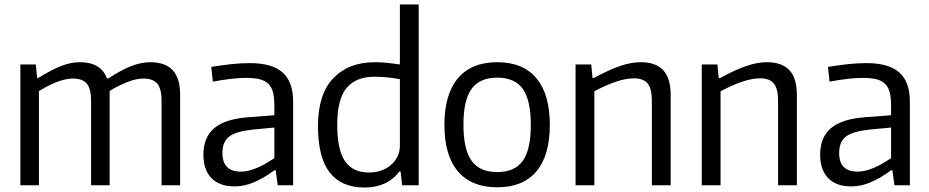

<svg xmlns="http://www.w3.org/2000/svg" viewBox="-20 -828 4153 858"><path d="M71 -540H140L146 -479H150Q210 -516 253 -533Q296 -550 337 -550Q432 -550 458 -477H463Q523 -516 567 -533Q611 -550 652 -550Q718 -550 751.5 -514.5Q785 -479 785 -404V0H702V-378Q702 -432 682.5 -454.5Q663 -477 621 -477Q590 -477 552 -462.5Q514 -448 470 -422V0H387V-378Q387 -432 367.5 -454.5Q348 -477 306 -477Q274 -477 235 -462Q196 -447 154 -421V0H71Z M1028 5Q961 5 925 -32Q889 -69 889 -137Q889 -214 937 -255Q985 -296 1088 -304L1206 -313V-357Q1206 -392 1200 -415.5Q1194 -439 1179 -453.5Q1164 -468 1140 -474Q1116 -480 1080 -480Q1049 -480 1010.5 -475.5Q972 -471 931 -463L924 -529Q972 -537 1014.5 -541.5Q1057 -546 1096 -546Q1196 -546 1243 -504Q1290 -462 1290 -373V0H1221L1212 -67H1206Q1163 -35 1118.5 -15Q1074 5 1028 5ZM1057 -61Q1075 -61 1094 -66Q1113 -71 1132.5 -79.5Q1152 -88 1170.5 -99Q1189 -110 1206 -121V-258L1110 -249Q1035 -241 1004.5 -218Q974 -195 974 -144Q974 -61 1057 -61Z M1609 10Q1506 10 1453.5 -57Q1401 -124 1401 -265Q1401 -407 1469.5 -478.5Q1538 -550 1655 -550Q1685 -550 1712.5 -547Q1740 -544 1767 -540V-808H1851V0H1777L1770 -62H1765Q1711 10 1609 10ZM1629 -57Q1656 -57 1681 -65Q1706 -73 1725 -89Q1744 -105 1755.5 -127Q1767 -149 1767 -178V-474Q1712 -485 1653 -485Q1570 -485 1528.5 -434.5Q1487 -384 1487 -270Q1487 -158 1522 -107.5Q1557 -57 1629 -57Z M2202 9Q2087 9 2026.5 -62Q1966 -133 1966 -270Q1966 -407 2026.5 -478.5Q2087 -550 2202 -550Q2317 -550 2377 -478.5Q2437 -407 2437 -270Q2437 -133 2377 -62Q2317 9 2202 9ZM2202 -59Q2280 -59 2316 -109Q2352 -159 2352 -270Q2352 -381 2316 -431Q2280 -481 2202 -481Q2124 -481 2087.5 -431Q2051 -381 2051 -270Q2051 -160 2087.5 -109.5Q2124 -59 2202 -59Z M2552 -540H2622L2628 -479H2633Q2668 -498 2697.5 -511.5Q2727 -525 2752 -533.5Q2777 -542 2799.5 -546Q2822 -550 2844 -550Q2910 -550 2943.5 -514.5Q2977 -479 2977 -404V0H2893V-378Q2893 -432 2874 -455Q2855 -478 2813 -478Q2777 -478 2731.5 -462.5Q2686 -447 2636 -420V0H2552Z M3116 -540H3186L3192 -479H3197Q3232 -498 3261.5 -511.5Q3291 -525 3316 -533.5Q3341 -542 3363.5 -546Q3386 -550 3408 -550Q3474 -550 3507.5 -514.5Q3541 -479 3541 -404V0H3457V-378Q3457 -432 3438 -455Q3419 -478 3377 -478Q3341 -478 3295.5 -462.5Q3250 -447 3200 -420V0H3116Z M3784 5Q3717 5 3681 -32Q3645 -69 3645 -137Q3645 -214 3693 -255Q3741 -296 3844 -304L3962 -313V-357Q3962 -392 3956 -415.5Q3950 -439 3935 -453.5Q3920 -468 3896 -474Q3872 -480 3836 -480Q3805 -480 3766.5 -475.5Q3728 -471 3687 -463L3680 -529Q3728 -537 3770.5 -541.5Q3813 -546 3852 -546Q3952 -546 3999 -504Q4046 -462 4046 -373V0H3977L3968 -67H3962Q3919 -35 3874.5 -15Q3830 5 3784 5ZM3813 -61Q3831 -61 3850 -66Q3869 -71 3888.5 -79.5Q3908 -88 3926.5 -99Q3945 -110 3962 -121V-258L3866 -249Q3791 -241 3760.5 -218Q3730 -195 3730 -144Q3730 -61 3813 -61Z"/></svg>

Font: Encode Sans Narrow
Style: Regular
Weight: 400
Designer: Pablo Impallari, Andres Torresi
Foundry: Pablo Impallari, Andres Torresi
Version: Version 1.000; ttfautohint (v1.00) -l 8 -r 50 -G 200 -x 14 -